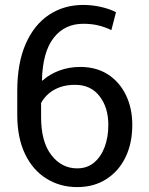

<svg xmlns="http://www.w3.org/2000/svg" viewBox="-20 -741 599 771"><path d="M290 10.3Q220.7 10.3 166.5 -23.9Q111.8 -57.6 80.6 -122.6Q49.3 -187.5 49.3 -279.8V-375.5Q49.3 -488.3 83.5 -565.4Q117.2 -642.1 177 -681.6Q236.8 -721.2 314.5 -721.2Q350.6 -721.2 386.5 -712.9Q422.4 -704.6 445.8 -691.9L427.2 -620.1Q404.3 -631.3 377 -638.4Q349.6 -645.5 314.5 -645.5Q239.7 -645.5 195.6 -589.1Q151.4 -532.7 148.4 -418.9L150.4 -417Q177.7 -442.4 217.3 -457.3Q256.8 -472.2 302.7 -472.2Q366.2 -472.2 413.1 -442.4Q460 -412.1 485.6 -359.4Q511.2 -306.6 511.2 -239.3Q511.2 -165.5 483.9 -109.4Q456.5 -53.2 406.7 -21.5Q356.9 10.3 290 10.3ZM290 -64.9Q329.6 -64.9 357.4 -87.9Q385.3 -110.8 400.1 -150.4Q415 -189.9 415 -239.3Q415 -309.6 379.6 -355Q344.2 -400.4 281.7 -400.4Q248.5 -400.4 222.2 -391.4Q195.8 -382.3 176.5 -366Q157.2 -349.6 145 -327.6V-270.5Q145 -171.4 186.3 -118.2Q227.5 -64.9 290 -64.9Z"/></svg>

Font: Hanuman
Style: Regular
Weight: 400
Designer: Danh Hong
Foundry: Danh Hong
Version: Version 9.000